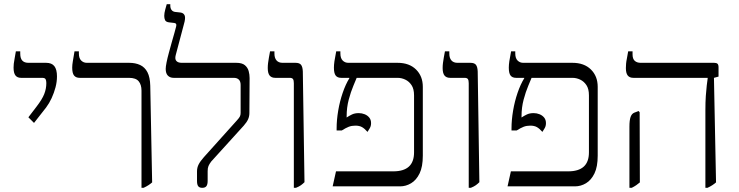

<svg xmlns="http://www.w3.org/2000/svg" viewBox="-20 -893 3543 920"><path d="M143 -304 116 -331 155 -382Q182 -417 192 -442.5Q202 -468 202 -495Q202 -507 198.5 -513.5Q195 -520 182 -520H81Q63 -520 54 -531.5Q45 -543 45 -569Q45 -577 46 -587.5Q47 -598 50 -612.5Q53 -627 56 -647H77V-636Q77 -613 87 -602.5Q97 -592 116 -592H201Q228 -592 240.5 -576Q253 -560 253 -527Q253 -501 246 -474.5Q239 -448 227.5 -423Q216 -398 201 -378Z M658 7V-459Q658 -487 644.5 -503.5Q631 -520 598 -520H362Q344 -520 335 -531Q326 -542 326 -569Q326 -582 329 -599.5Q332 -617 337 -647H358V-636Q358 -614 369 -603Q380 -592 396 -592H599Q629 -592 651.5 -581.5Q674 -571 686.5 -547Q699 -523 700 -482L709 -19Q701 -12 691 -5.5Q681 1 668 7Z M949 7Q936 7 930 -0.5Q924 -8 924 -26V-72Q924 -90 932 -105.5Q940 -121 957 -140L1116 -317Q1126 -328 1129.5 -335Q1133 -342 1133 -352V-486Q1133 -503 1124.5 -511.5Q1116 -520 1100 -520H812Q795 -520 784.5 -530.5Q774 -541 774 -563Q774 -573 778 -593.5Q782 -614 789 -639.5Q796 -665 803 -690.5Q810 -716 816 -736Q822 -756 824 -766Q826 -774 824 -778Q822 -782 815 -783L789 -786Q775 -788 771 -796.5Q767 -805 767 -817Q767 -830 772 -848Q777 -866 779 -873H796V-866Q796 -854 801.5 -846Q807 -838 818 -836L845 -833Q860 -831 865 -818.5Q870 -806 861 -776L822 -629Q817 -610 825 -601Q833 -592 851 -592H1112Q1140 -592 1153.5 -580.5Q1167 -569 1171.5 -552.5Q1176 -536 1176 -519L1175 -351Q1175 -336 1169 -322Q1163 -308 1148 -291L992 -119Q983 -107 979 -97.5Q975 -88 975 -73V-26Q975 -9 969 -1Q963 7 949 7Z M1388 7V-494Q1388 -508 1384 -514Q1380 -520 1368 -520H1299Q1281 -520 1272 -531Q1263 -542 1263 -567Q1263 -579 1264.5 -591Q1266 -603 1268.5 -617Q1271 -631 1274 -647H1295V-636Q1295 -615 1305 -603.5Q1315 -592 1334 -592H1396Q1415 -592 1422.5 -582.5Q1430 -573 1431 -551L1439 -20Q1431 -12 1422 -5.5Q1413 1 1398 7Z M1574 0 1590 -72H1865Q1914 -72 1939 -94.5Q1964 -117 1964 -163V-436Q1964 -467 1952 -485Q1940 -503 1922 -511.5Q1904 -520 1885 -520H1615Q1597 -520 1588.5 -531Q1580 -542 1580 -569Q1580 -582 1582.5 -599.5Q1585 -617 1591 -647H1611V-637Q1611 -614 1622 -603Q1633 -592 1649 -592H1885Q1941 -592 1973.5 -560Q2006 -528 2006 -477V-147Q2006 -94 1990.5 -62Q1975 -30 1950 -15Q1925 0 1897 0ZM1741 -261Q1727 -277 1714.5 -284Q1702 -291 1683 -291Q1665 -291 1651 -285.5Q1637 -280 1618 -268H1593V-278Q1593 -318 1600.5 -362.5Q1608 -407 1622 -448Q1636 -489 1654 -518V-533H1692V-527Q1686 -512 1673.5 -482.5Q1661 -453 1651 -415.5Q1641 -378 1641 -336V-330Q1653 -338 1666.5 -344.5Q1680 -351 1699 -351Q1714 -351 1727.5 -345.5Q1741 -340 1749.5 -329.5Q1758 -319 1758 -303Q1758 -289 1752 -279Q1746 -269 1741 -261Z M2226 7V-494Q2226 -508 2222 -514Q2218 -520 2206 -520H2137Q2119 -520 2110 -531Q2101 -542 2101 -567Q2101 -579 2102.5 -591Q2104 -603 2106.5 -617Q2109 -631 2112 -647H2133V-636Q2133 -615 2143 -603.5Q2153 -592 2172 -592H2234Q2253 -592 2260.5 -582.5Q2268 -573 2269 -551L2277 -20Q2269 -12 2260 -5.5Q2251 1 2236 7Z M2412 0 2428 -72H2703Q2752 -72 2777 -94.5Q2802 -117 2802 -163V-436Q2802 -467 2790 -485Q2778 -503 2760 -511.5Q2742 -520 2723 -520H2453Q2435 -520 2426.5 -531Q2418 -542 2418 -569Q2418 -582 2420.5 -599.5Q2423 -617 2429 -647H2449V-637Q2449 -614 2460 -603Q2471 -592 2487 -592H2723Q2779 -592 2811.5 -560Q2844 -528 2844 -477V-147Q2844 -94 2828.5 -62Q2813 -30 2788 -15Q2763 0 2735 0ZM2579 -261Q2565 -277 2552.5 -284Q2540 -291 2521 -291Q2503 -291 2489 -285.5Q2475 -280 2456 -268H2431V-278Q2431 -318 2438.5 -362.5Q2446 -407 2460 -448Q2474 -489 2492 -518V-533H2530V-527Q2524 -512 2511.5 -482.5Q2499 -453 2489 -415.5Q2479 -378 2479 -336V-330Q2491 -338 2504.5 -344.5Q2518 -351 2537 -351Q2552 -351 2565.5 -345.5Q2579 -340 2587.5 -329.5Q2596 -319 2596 -303Q2596 -289 2590 -279Q2584 -269 2579 -261Z M3360 7V-365Q3360 -404 3362 -433Q3364 -462 3366.5 -483Q3369 -504 3371 -518V-520H3015Q2997 -520 2988 -531Q2979 -542 2979 -567Q2979 -577 2980 -588Q2981 -599 2984 -613.5Q2987 -628 2990 -647H3011V-632Q3011 -611 3021.5 -601.5Q3032 -592 3050 -592H3402Q3413 -592 3418 -587.5Q3423 -583 3423 -570V-526L3401 -520L3411 -19Q3403 -12 3393 -5.5Q3383 1 3370 7ZM2996 7V-286Q2996 -317 3001.5 -332.5Q3007 -348 3019 -353L3040 -361L3045 -355L3046 -19Q3038 -12 3028.5 -5.5Q3019 1 3007 7Z"/></svg>

Font: Noto Serif Hebrew Light
Style: Regular
Weight: 300
Version: Version 2.003